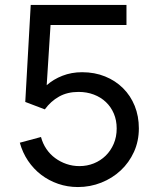

<svg xmlns="http://www.w3.org/2000/svg" viewBox="-20 -740 640 775"><path d="M294.5 15Q252.5 15 214.8 2Q177 -11 146.2 -34.5Q115.5 -58 93.2 -91Q71 -124 60 -164L145.5 -187Q152.5 -160.5 167.2 -138.8Q182 -117 202.8 -101.8Q223.5 -86.5 248.5 -78Q273.5 -69.5 300.5 -69.5Q331.5 -69.5 358.8 -80.5Q386 -91.5 406.5 -111.5Q427 -131.5 439 -159.5Q451 -187.5 451 -221.5Q451 -254.5 439.5 -281.5Q428 -308.5 407.5 -328Q387 -347.5 358.8 -358.2Q330.5 -369 297 -369Q252 -369 218.5 -350.2Q185 -331.5 161 -298.5L82 -328.5L104 -720H490.5V-639H184L168.5 -396Q195.5 -420 232 -434.2Q268.5 -448.5 311.5 -448.5Q362 -448.5 404 -431.5Q446 -414.5 476.5 -384.2Q507 -354 523.8 -312.5Q540.5 -271 540.5 -222Q540.5 -170.5 520.8 -127Q501 -83.5 467.2 -52Q433.5 -20.5 388.8 -2.8Q344 15 294.5 15Z"/></svg>

Font: Cns Manrope Med
Style: Regular
Weight: 500
Designer: Mikhail Sharanda
Foundry: Mikhail Sharanda
Version: Version 4.504